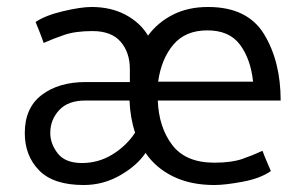

<svg xmlns="http://www.w3.org/2000/svg" viewBox="-20 -518 869 550"><path d="M784 -230H432Q435 -153 473.5 -102.5Q512 -52 594 -52Q643 -52 673.5 -62.5Q704 -73 732 -86Q737 -72 743.5 -57Q750 -42 756 -28Q726 -7 675.5 2.5Q625 12 594 12Q526 12 476 -12.5Q426 -37 397 -80Q373 -44 324.5 -16Q276 12 220 12Q133 12 92 -30Q51 -72 51 -137Q51 -209 99.5 -246Q148 -283 226 -283H352V-320Q352 -368 325.5 -398.5Q299 -429 245 -429Q196 -429 164 -418Q132 -407 105 -395Q100 -410 94 -425Q88 -440 82 -455Q110 -474 161 -486Q212 -498 242 -498Q298 -498 340 -475.5Q382 -453 404 -416Q432 -454 475.5 -476Q519 -498 576 -498Q689 -498 736.5 -420Q784 -342 784 -230ZM705 -284Q698 -349 667.5 -390Q637 -431 574 -431Q511 -431 476.5 -390Q442 -349 433 -284ZM124 -137Q124 -106 145.5 -78.5Q167 -51 215 -51Q262 -51 302 -75.5Q342 -100 367 -138Q360 -159 356 -182Q352 -205 351 -230H224Q175 -230 149.5 -202.5Q124 -175 124 -137Z"/></svg>

Font: Palanquin
Style: Regular
Weight: 400
Designer: Pria Ravichandran
Version: Version 1.0.4